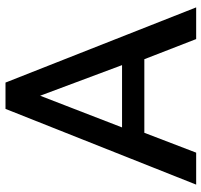

<svg xmlns="http://www.w3.org/2000/svg" viewBox="-38 -712 750 715"><g transform="rotate(-90 337.5 -355.0)"><path d="M7 0 289 -710H387L667 0H549L474 -193H200L126 0ZM220 -276H452L338 -581Z"/></g></svg>

Font: Raleway
Style: Regular
Weight: 600
Designer: Matt McInerney, Pablo Impallari, Rodrigo Fuenzalida
Foundry: Matt McInerney, Pablo Impallari, Rodrigo Fuenzalida
Version: Version 1.000;PS 001.001;hotconv 1.0.56; ttfautohint (v1.5)